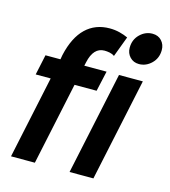

<svg xmlns="http://www.w3.org/2000/svg" viewBox="-112 -850 835 941"><g transform="rotate(15 305.0 -380.0)"><path d="M31 0 120 -419H44L66 -522H142L146 -545Q167 -638 215.5 -684.5Q264 -731 337 -731Q363 -731 387 -725Q411 -719 430 -710L391 -606Q379 -614 365.5 -616.5Q352 -619 340 -619Q284 -619 267 -540L263 -522H376L353 -419H241L152 0ZM455 -665Q455 -706 482.5 -733Q510 -760 546 -760Q575 -760 592.5 -741Q610 -722 610 -694Q610 -653 582.5 -626Q555 -599 519 -599Q491 -599 473 -618Q455 -637 455 -665ZM328 0 439 -522H560L449 0Z"/></g></svg>

Font: Radio Canada Condensed SemiBold
Style: Italic
Weight: 600
Width: 3
Italic angle: -12°
Designer: Charles Daoud, Etienne Aubert Bonn, Alexandre Saumier Demers, Jacques Le Bailly
Foundry: Radio-Canada
Version: Version 2.104; ttfautohint (v1.8.4.7-5d5b);gftools[0.9.28.de